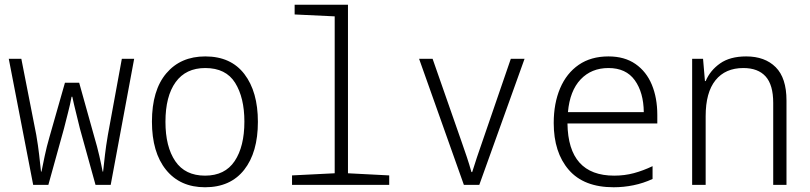

<svg xmlns="http://www.w3.org/2000/svg" viewBox="-20 -780 3418 810"><path d="M120 0 17 -532H70L133 -211Q141 -164 145 -128.5Q149 -93 153 -56H155Q160 -81 168.5 -121.5Q177 -162 189 -203L254 -431H314L378 -202Q390 -162 399 -122.5Q408 -83 413 -56H415Q419 -93 423 -128Q427 -163 435 -210L494 -532H546L447 0H383L317 -238Q309 -272 300.5 -305.5Q292 -339 285 -372H282Q276 -339 267 -305Q258 -271 250 -238L184 0Z M845 10Q740 10 680.5 -63.5Q621 -137 621 -267Q621 -399 681.5 -470.5Q742 -542 846 -542Q954 -542 1011 -467.5Q1068 -393 1068 -266Q1068 -137 1010 -63.5Q952 10 845 10ZM845 -39Q929 -39 970 -100.5Q1011 -162 1011 -267Q1011 -368 972 -430.5Q933 -493 846 -493Q764 -493 721 -433.5Q678 -374 678 -266Q678 -161 719.5 -100Q761 -39 845 -39Z M1212 0V-40L1392 -49V-711L1223 -719V-760H1448V-49L1622 -40V0Z M1937 0 1748 -532H1805L1928 -180Q1939 -149 1949.5 -117.5Q1960 -86 1969 -54H1972Q1982 -86 1992.5 -117.5Q2003 -149 2014 -180L2135 -532H2193L2002 0Z M2569 10Q2443 10 2379.5 -63.5Q2316 -137 2316 -261Q2316 -344 2343 -407.5Q2370 -471 2421.5 -506.5Q2473 -542 2547 -542Q2615 -542 2661 -510Q2707 -478 2730 -422.5Q2753 -367 2753 -295V-259H2374Q2377 -39 2571 -39Q2615 -39 2654 -49.5Q2693 -60 2733 -79V-25Q2694 -7 2652.5 1.5Q2611 10 2569 10ZM2696 -307Q2695 -390 2658 -441.5Q2621 -493 2547 -493Q2475 -493 2429.5 -445Q2384 -397 2376 -307Z M2900 0V-532H2946L2954 -438H2957Q2976 -483 3018 -512.5Q3060 -542 3128 -542Q3207 -542 3252.5 -496.5Q3298 -451 3298 -356V0H3242V-346Q3242 -422 3210 -457.5Q3178 -493 3116 -493Q3040 -493 2998.5 -441.5Q2957 -390 2957 -290V0Z"/></svg>

Font: Noto Sans Mono SemiCondensed Light
Style: Regular
Weight: 300
Width: 4
Designer: Monotype Design Team
Foundry: Monotype Imaging Inc.
Version: Version 2.014; ttfautohint (v1.8.4.7-5d5b)